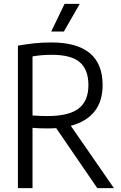

<svg xmlns="http://www.w3.org/2000/svg" viewBox="-20 -966 620 986"><path d="M72 0V-731.5Q110.5 -738.5 152 -743.2Q193.5 -748 243 -748Q507 -748 507 -529Q507 -445.5 465 -393.2Q423 -341 343.5 -320L565 0H479.5L268.5 -308Q248 -306.5 226 -306.5Q200 -306.5 182 -307.2Q164 -308 147 -309.5V0ZM223.5 -370Q333 -370 383.5 -408.5Q434 -447 434 -529Q434 -608 390 -646.2Q346 -684.5 247.5 -684.5Q218 -684.5 194.8 -682.5Q171.5 -680.5 147 -676.5V-373Q169.5 -371.5 186.2 -370.8Q203 -370 223.5 -370ZM243 -804 311.5 -946H389.5L308 -804Z"/></svg>

Font: Encode Sans Condensed Condensed
Style: Regular
Weight: 400
Width: 3
Designer: Multiple Designers
Foundry: Impallari Type
Version: Version 3.000; ttfautohint (v1.8.3) -l 8 -r 50 -G 200 -x 14 